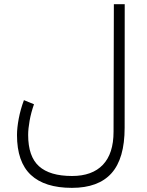

<svg xmlns="http://www.w3.org/2000/svg" viewBox="-20 -658 712 932"><path d="M145 -151.9Q130.9 -111.8 123.8 -72.5Q116.7 -33.2 116.7 -2.9Q116.7 101.6 169.2 148.9Q221.7 196.3 329.6 196.3Q427.7 196.3 479.5 141.8Q531.2 87.4 531.2 -18.6L532.7 -637.7H585.4L585 -37.6Q585 111.8 521.2 182.9Q457.5 253.9 329.1 253.9Q196.8 253.9 129.6 190.9Q62.5 127.9 62.5 -2.4Q62.5 -37.1 71 -82.3Q79.6 -127.4 96.2 -171.9Z"/></svg>

Font: Vazir Thin WOL-UI
Style: Thin-WOL-UI
Weight: 100
Designer: Saber Rastikerdar
Foundry: Saber Rastikerdar
Version: Version 30.1.0